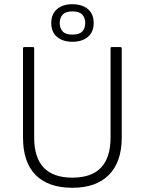

<svg xmlns="http://www.w3.org/2000/svg" viewBox="-20 -878 686 910"><path d="M323 12Q209 12 149 -48.5Q89 -109 89 -227V-648Q89 -655 96 -655H136Q142 -655 142 -648V-226Q142 -36 323 -36Q504 -36 504 -226V-648Q504 -655 510 -655H550Q557 -655 557 -648V-226Q557 -111 496.5 -49.5Q436 12 323 12ZM323 -680Q278 -680 250.5 -703Q223 -726 223 -769Q223 -811 250 -834.5Q277 -858 323 -858Q369 -858 396.5 -835Q424 -812 424 -769Q424 -726 396.5 -703Q369 -680 323 -680ZM323 -714Q356 -714 370 -729Q384 -744 384 -769Q384 -793 370 -808.5Q356 -824 323 -824Q291 -824 277 -808.5Q263 -793 263 -769Q263 -744 277 -729Q291 -714 323 -714Z"/></svg>

Font: Sofia Sans Light
Style: Regular
Weight: 300
Designer: Botio Nikoltchev, Ani Petrova
Foundry: lettersoup
Version: Version 4.100; ttfautohint (v1.8.3)